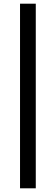

<svg xmlns="http://www.w3.org/2000/svg" viewBox="-20 -770 295 1040"><path d="M88.5 250V-750H173.8V250Z"/></svg>

Font: Source Sans 3
Style: Italic
Weight: 200
Italic angle: -11°
Designer: Paul D. Hunt
Foundry: Adobe
Version: Version 3.046;hotconv 1.0.118;makeotfexe 2.5.65603